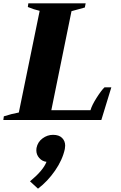

<svg xmlns="http://www.w3.org/2000/svg" viewBox="-43 -720 727 1152"><path d="M-20 -22Q26 -37 70 -45L195 -655Q160 -663 124 -678L127 -700H471L466 -675L386 -653L265 -59H500Q508 -88 536.5 -133Q565 -178 584 -196H625L565 0H-23ZM137 368Q216 303 236 251Q210 248 192.5 228Q175 208 175 182Q175 173 176 168Q183 132 212 110.5Q241 89 275 89Q311 89 329.5 107.5Q348 126 348 154Q348 160 346 174Q332 239 287.5 303.5Q243 368 185 412Z"/></svg>

Font: Trirong Black
Style: Italic
Weight: 900
Italic angle: -12°
Designer: Katatrad Team
Foundry: CadsonDemak
Version: Version 1.001